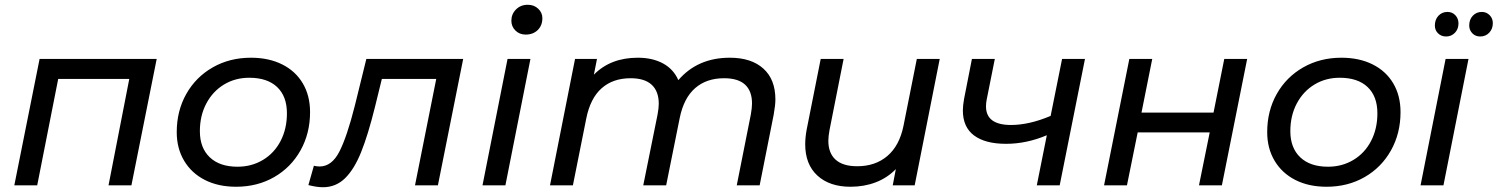

<svg xmlns="http://www.w3.org/2000/svg" viewBox="-20 -777 6279 805"><path d="M637 -530 531 0H435L522 -446H224L136 0H40L146 -530Z M721 -223Q721 -312 761 -383Q801 -454 872 -494.5Q943 -535 1032 -535Q1107 -535 1163 -507Q1219 -479 1249.5 -427.5Q1280 -376 1280 -307Q1280 -218 1240 -146.5Q1200 -75 1129.5 -34.5Q1059 6 970 6Q895 6 839 -22.5Q783 -51 752 -103Q721 -155 721 -223ZM1183 -302Q1183 -373 1142 -412Q1101 -451 1025 -451Q966 -451 919 -422.5Q872 -394 845 -343Q818 -292 818 -227Q818 -157 859.5 -117.5Q901 -78 976 -78Q1035 -78 1082.5 -106.5Q1130 -135 1156.5 -186Q1183 -237 1183 -302Z M1922 -530 1816 0H1720L1809 -446H1581L1552 -328Q1523 -211 1494 -139Q1465 -67 1426.5 -29.5Q1388 8 1334 8Q1308 8 1273 -1L1296 -82Q1309 -79 1320 -79Q1371 -79 1403 -141.5Q1435 -204 1468 -335L1516 -530Z M2108 -530H2204L2099 0H2003ZM2124 -690Q2124 -718 2143.5 -737.5Q2163 -757 2193 -757Q2219 -757 2236.5 -740.5Q2254 -724 2254 -701Q2254 -670 2234.5 -651Q2215 -632 2184 -632Q2158 -632 2141 -649Q2124 -666 2124 -690Z M3231 -360Q3231 -337 3224 -297L3165 0H3069L3128 -297Q3133 -325 3133 -343Q3133 -395 3104 -422Q3075 -449 3016 -449Q2942 -449 2894.5 -407.5Q2847 -366 2830 -283L2773 0H2677L2737 -297Q2742 -324 2742 -342Q2742 -394 2712.5 -421.5Q2683 -449 2624 -449Q2550 -449 2502.5 -407Q2455 -365 2438 -280L2382 0H2286L2391 -530H2483L2470 -464Q2540 -535 2654 -535Q2716 -535 2760 -511Q2804 -487 2824 -441Q2905 -535 3040 -535Q3130 -535 3180.5 -489.5Q3231 -444 3231 -360Z M3920 -530 3815 0H3723L3736 -68Q3700 -31 3651.5 -12.5Q3603 6 3546 6Q3458 6 3407 -41Q3356 -88 3356 -172Q3356 -200 3362 -233L3421 -530H3517L3458 -232Q3453 -205 3453 -187Q3453 -135 3483.5 -107.5Q3514 -80 3574 -80Q3650 -80 3700.5 -123Q3751 -166 3768 -249L3824 -530Z M4529 -530 4423 0H4327L4369 -210Q4284 -174 4198 -174Q4111 -174 4064 -209Q4017 -244 4017 -314Q4017 -334 4022 -362L4055 -530H4151L4117 -360Q4114 -345 4114 -331Q4114 -253 4219 -253Q4295 -253 4385 -291L4433 -530Z M4715 -530H4811L4766 -305H5068L5113 -530H5209L5103 0H5007L5052 -222H4750L4705 0H4609Z M5293 -223Q5293 -312 5333 -383Q5373 -454 5444 -494.5Q5515 -535 5604 -535Q5679 -535 5735 -507Q5791 -479 5821.5 -427.5Q5852 -376 5852 -307Q5852 -218 5812 -146.5Q5772 -75 5701.5 -34.5Q5631 6 5542 6Q5467 6 5411 -22.5Q5355 -51 5324 -103Q5293 -155 5293 -223ZM5755 -302Q5755 -373 5714 -412Q5673 -451 5597 -451Q5538 -451 5491 -422.5Q5444 -394 5417 -343Q5390 -292 5390 -227Q5390 -157 5431.5 -117.5Q5473 -78 5548 -78Q5607 -78 5654.5 -106.5Q5702 -135 5728.5 -186Q5755 -237 5755 -302Z M6041 -530H6137L6032 0H5936ZM5996 -670Q5996 -695 6011 -711Q6026 -727 6049 -727Q6069 -727 6082 -713Q6095 -699 6095 -679Q6095 -655 6080 -639.5Q6065 -624 6043 -624Q6023 -624 6009.5 -637Q5996 -650 5996 -670ZM6140 -670Q6140 -695 6155 -711Q6170 -727 6193 -727Q6212 -727 6225.5 -713.5Q6239 -700 6239 -680Q6239 -656 6224 -640Q6209 -624 6186 -624Q6166 -624 6153 -637.5Q6140 -651 6140 -670Z"/></svg>

Font: Montserrat Alternates Medium
Style: Italic
Weight: 500
Italic angle: -11.3°
Designer: Julieta Ulanovsky
Foundry: Julieta Ulanovsky
Version: Version 7.200